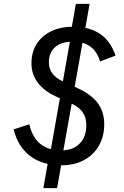

<svg xmlns="http://www.w3.org/2000/svg" viewBox="-20 -854 640 992"><path d="M297 0Q199 0 135.8 -48Q72.5 -96 50.5 -185.5L131.5 -212Q162 -77 297 -77Q356.5 -77 391.2 -112Q426 -147 426 -207Q426 -247 407 -274.2Q388 -301.5 345 -321L267 -356.5Q206.5 -384.5 174.5 -428Q142.5 -471.5 142.5 -526.5Q142.5 -584 169.2 -626.5Q196 -669 244.5 -692.5Q293 -716 358 -716Q527 -716 577 -566.5L497 -536.5Q466.5 -639 357 -639Q298 -639 265.2 -610.8Q232.5 -582.5 232.5 -532Q232.5 -467 304 -434L382 -398Q452 -366 485.2 -321Q518.5 -276 518.5 -212Q518.5 -149 491 -101.2Q463.5 -53.5 413.8 -26.8Q364 0 297 0ZM204 118 230.5 -32 237 -49.5 294.5 -374.5H360.5L302.5 -49.5L301.5 -32L275 118ZM294.5 -375 346.5 -669.5V-690L372 -834H443L417.5 -690L412.5 -669.5L360.5 -375Z"/></svg>

Font: Google Sans Code
Style: Italic
Weight: 400
Italic angle: -10°
Monospace: yes
Designer: Google Sans Code Authors
Foundry: Google LLC
Version: Version 6.000